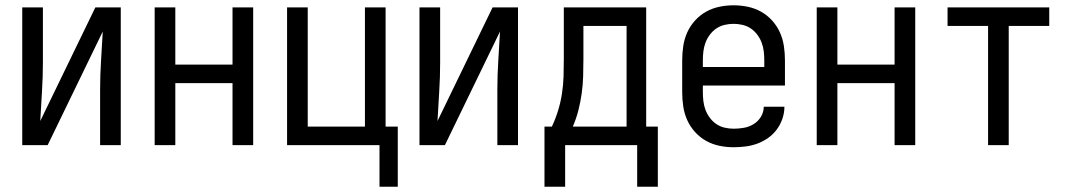

<svg xmlns="http://www.w3.org/2000/svg" viewBox="-20 -548 4040 725"><path d="M64 0V-520H142V-312Q142 -257 138.5 -202Q135 -147 132 -91L340 -520H436V0H358V-208Q358 -263 361.5 -318Q365 -373 368 -429L160 0Z M564 0V-520H642V-304H858V-520H936V0H858V-234H642V0Z M1413 157V0H1064V-520H1142V-70H1358V-520H1436V-70H1482V157Z M1564 0V-520H1642V-312Q1642 -257 1638.5 -202Q1635 -147 1632 -91L1840 -520H1936V0H1858V-208Q1858 -263 1861.5 -318Q1865 -373 1868 -429L1660 0Z M2036 157V-70H2064Q2078 -100 2087.5 -131Q2097 -162 2102 -194.5Q2107 -227 2108 -259.5Q2109 -292 2109 -325V-520H2420V-70H2464V157H2386V0H2114V157ZM2143 -70H2346V-450H2183V-325Q2183 -293 2182 -260Q2181 -227 2176.5 -195Q2172 -163 2164 -131.5Q2156 -100 2143 -70Z M2750 8Q2723 8 2696.5 2.5Q2670 -3 2646.5 -16Q2623 -29 2604.5 -49.5Q2586 -70 2575 -94.5Q2564 -119 2560 -146Q2556 -173 2556 -200V-320Q2556 -347 2560 -374Q2564 -401 2575 -425.5Q2586 -450 2604.5 -470.5Q2623 -491 2646.5 -504Q2670 -517 2696.5 -522.5Q2723 -528 2750 -528Q2777 -528 2803.5 -522.5Q2830 -517 2853.5 -504Q2877 -491 2895.5 -470.5Q2914 -450 2925 -425.5Q2936 -401 2940 -374Q2944 -347 2944 -320V-225H2634V-200Q2634 -183 2636 -166Q2638 -149 2644 -133Q2650 -117 2660.5 -103Q2671 -89 2685 -79.5Q2699 -70 2716 -66Q2733 -62 2750 -62Q2770 -62 2789.5 -65.5Q2809 -69 2826 -79.5Q2843 -90 2853.5 -107.5Q2864 -125 2864 -145H2942Q2942 -122 2934.5 -100Q2927 -78 2913.5 -59.5Q2900 -41 2881 -27.5Q2862 -14 2840.5 -6Q2819 2 2796 5Q2773 8 2750 8ZM2866 -295V-320Q2866 -337 2864 -354Q2862 -371 2856 -387Q2850 -403 2839.5 -417Q2829 -431 2815 -440.5Q2801 -450 2784 -454Q2767 -458 2750 -458Q2733 -458 2716 -454Q2699 -450 2685 -440.5Q2671 -431 2660.5 -417Q2650 -403 2644 -387Q2638 -371 2636 -354Q2634 -337 2634 -320V-295Z M3064 0V-520H3142V-304H3358V-520H3436V0H3358V-234H3142V0Z M3711 0V-450H3558V-520H3942V-450H3789V0Z"/></svg>

Font: Iosevka
Style: Regular
Weight: 400
Monospace: yes
Designer: Belleve Invis
Foundry: Belleve Invis
Version: Version 33.2.3; ttfautohint (v1.8.4)